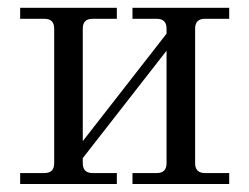

<svg xmlns="http://www.w3.org/2000/svg" viewBox="-20 -459 622 479"><path d="M30.3 0V-27.3H90.8Q115.2 -27.3 115.2 -51.8V-387.7Q115.2 -412.1 90.8 -412.1H30.3V-439.5H271.5V-412.1H210.9Q186.5 -412.1 186.5 -387.7V-106.9L395.5 -375V-387.7Q395.5 -412.1 371.1 -412.1H310.5V-439.5H551.8V-412.1H491.2Q466.8 -412.1 466.8 -387.7V-51.8Q466.8 -27.3 491.2 -27.3H551.8V0H310.5V-27.3H371.1Q395.5 -27.3 395.5 -51.8V-332.5L186.5 -64.5V-51.8Q186.5 -27.3 210.9 -27.3H271.5V0Z"/></svg>

Font: Theano Modern
Style: Regular
Weight: 400
Designer: Alexey Kryukov
Version: Version 2.00